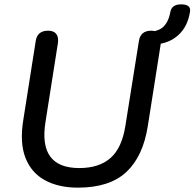

<svg xmlns="http://www.w3.org/2000/svg" viewBox="-20 -853 893 882"><path d="M338 9Q249 9 186.5 -25Q124 -59 97 -128Q70 -197 87 -302L144 -664Q151 -712 201 -712Q227 -712 238.5 -697Q250 -682 246 -655L189 -293Q155 -81 344 -81Q435 -81 487.5 -127Q540 -173 556 -275L618 -664Q625 -712 675 -712Q700 -712 711.5 -697Q723 -682 719 -655L659 -274Q637 -134 560 -62.5Q483 9 338 9ZM694 -649 643 -684 646 -705Q706 -706 730.5 -730Q755 -754 763 -800Q770 -833 812 -833Q858 -833 853 -800Q843 -733 801 -693.5Q759 -654 694 -649Z"/></svg>

Font: Nunito SemiBold
Style: Italic
Weight: 600
Italic angle: -9°
Designer: Vernon Adams
Foundry: Vernon Adams
Version: Version 3.601; ttfautohint (v1.8.2.53-6de2)